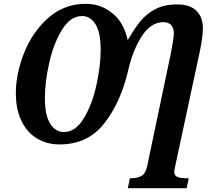

<svg xmlns="http://www.w3.org/2000/svg" viewBox="-20 -745 1123 1005"><path d="M660 188H665Q700 188 721 175.5Q742 163 750 126L871 -450Q890 -543 890 -570Q890 -598 876 -613.5Q862 -629 835 -629Q770 -629 722.5 -556Q675 -483 650 -373Q612 -210 526 -99.5Q440 11 292 11Q226 11 174 -20Q122 -51 92.5 -111.5Q63 -172 63 -257Q63 -360 106.5 -469Q150 -578 233 -651.5Q316 -725 429 -725Q507 -725 567.5 -676.5Q628 -628 648 -537H650Q683 -595 715 -634Q747 -673 794 -697.5Q841 -722 906 -722Q974 -722 1008 -688.5Q1042 -655 1042 -597Q1042 -552 1026 -476L898 120Q892 146 892 154Q892 174 908.5 181Q925 188 957 188H968L957 240H649ZM507 -486Q507 -573 480.5 -617Q454 -661 409 -661Q349 -661 305 -590Q261 -519 238 -417.5Q215 -316 215 -231Q215 -142 242.5 -98Q270 -54 315 -54Q375 -54 418.5 -125.5Q462 -197 484.5 -299Q507 -401 507 -486Z"/></svg>

Font: Noto Serif Narrow
Style: Bold Italic
Weight: 700
Width: 4
Italic angle: -12°
Designer: Monotype Design Team
Foundry: Monotype Imaging Inc.
Version: Version 1.001